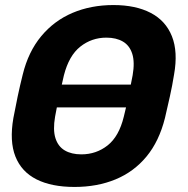

<svg xmlns="http://www.w3.org/2000/svg" viewBox="-20 -730 743 760"><path d="M122 -305Q111 -305 106 -312Q101 -319 103 -329L111 -371Q113 -381 121.5 -388Q130 -395 141 -395H580Q591 -395 596 -388Q601 -381 599 -371L591 -329Q589 -319 580.5 -312Q572 -305 561 -305ZM275 10Q184 10 124.5 -20Q65 -50 41 -110.5Q17 -171 33 -263Q41 -306 50 -348.5Q59 -391 70 -435Q92 -525 143 -586.5Q194 -648 267 -679Q340 -710 429 -710Q517 -710 576.5 -679Q636 -648 660.5 -586.5Q685 -525 669 -435Q662 -391 652.5 -348.5Q643 -306 633 -263Q610 -171 560 -110.5Q510 -50 437.5 -20Q365 10 275 10ZM302 -119Q361 -119 406 -154.5Q451 -190 470 -268Q481 -312 489 -350.5Q497 -389 505 -432Q514 -484 503.5 -517Q493 -550 466.5 -565.5Q440 -581 401 -581Q343 -581 298 -545.5Q253 -510 233 -432Q223 -389 214.5 -350.5Q206 -312 198 -268Q189 -216 199.5 -183Q210 -150 236.5 -134.5Q263 -119 302 -119Z"/></svg>

Font: Rubik SemiBold
Style: Italic
Weight: 600
Italic angle: -12°
Designer: Hubert and Fischer
Foundry: Hubert and Fischer
Version: Version 2.300;gftools[0.9.30]